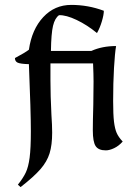

<svg xmlns="http://www.w3.org/2000/svg" viewBox="-20 -605 565 784"><path d="M53 149Q74 123 85 100Q96 77 101 38.5Q106 0 106 -69Q106 -148 98 -343Q64 -344 52.5 -349Q41 -354 41 -368Q81 -389 98 -402Q110 -485 156.5 -535Q203 -585 271 -585Q340 -585 404 -561Q404 -545 396 -518Q388 -491 376 -470Q336 -503 293 -523.5Q250 -544 221 -543Q204 -531 196.5 -499.5Q189 -468 188 -397H353Q397 -417 454 -417Q449 -388 445.5 -327.5Q442 -267 442 -192Q442 -137 445.5 -108Q449 -79 456.5 -62Q464 -45 481 -27Q465 -9 446 0Q427 9 412 9Q382 9 370.5 -8.5Q359 -26 359 -73Q359 -110 361 -178L362 -272Q362 -300 360 -346H186V-276Q186 -216 190 -136Q193 -94 193 -63Q193 -13 182.5 21Q172 55 145 86Q118 117 64 159Z"/></svg>

Font: Mirza
Style: Regular
Weight: 400
Designer: Arabic design by Kourosh Beigpour, Latin design by Eduardo Tunni, engineering by Lasse Fister
Version: Version 1.0010g